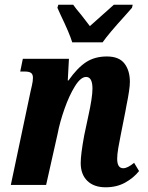

<svg xmlns="http://www.w3.org/2000/svg" viewBox="-20 -786 630 816"><path d="M323 -93Q323 -130 338 -211L355 -291Q373 -372 373 -409Q373 -459 346 -459Q323 -459 298.5 -419.5Q274 -380 254 -323Q234 -266 225 -218L176 0H26L110 -398Q111 -403 115.5 -422Q120 -441 120 -456Q120 -470 112 -476Q104 -482 85 -482H66L77 -536H273L268 -444H271Q309 -498 346 -522Q383 -546 434 -546Q486 -546 509 -516Q532 -486 532 -438Q532 -408 517 -335L513 -313L493 -212Q487 -183 482.5 -156Q478 -129 478 -111Q478 -71 504 -71Q522 -71 550 -94L571 -59Q548 -30 512 -10Q476 10 429 10Q379 10 351 -17.5Q323 -45 323 -93ZM237 -724 224 -753 228 -766H291Q301 -751 325 -723Q332 -713 342 -701Q352 -689 362 -675L464 -766H544L541 -753L511 -719Q441 -642 416 -606H287Q276 -643 237 -724Z"/></svg>

Font: Noto Serif CondExtraBold
Style: Italic
Weight: 800
Width: 3
Italic angle: -12°
Designer: Monotype Design Team
Foundry: Monotype Imaging Inc.
Version: Version 1.001